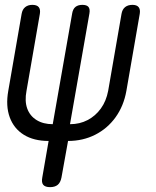

<svg xmlns="http://www.w3.org/2000/svg" viewBox="-20 -580 640 790"><path d="M186 190Q166 190 158 180.5Q150 171 154 150L180 0Q119 0 78 -25.5Q37 -51 20 -97.5Q3 -144 14 -206L69 -523Q72 -541 83.5 -550.5Q95 -560 113 -560Q132 -560 139.5 -550.5Q147 -541 144 -523L89 -206Q81 -164 92 -133.5Q103 -103 130.5 -86Q158 -69 197 -69L277 -525Q280 -543 290.5 -551.5Q301 -560 319 -560Q337 -560 344 -551.5Q351 -543 348 -525L268 -69Q308 -69 340.5 -86Q373 -103 395 -133.5Q417 -164 425 -206L480 -523Q483 -541 494.5 -550.5Q506 -560 525 -560Q543 -560 550.5 -550.5Q558 -541 555 -523L500 -206Q489 -144 455.5 -97.5Q422 -51 371.5 -25.5Q321 0 260 0L233 150Q229 171 217.5 180.5Q206 190 186 190Z"/></svg>

Font: Maple Mono Light
Style: Italic
Weight: 300
Italic angle: -10°
Monospace: yes
Designer: subframe7536
Version: Version 7.000